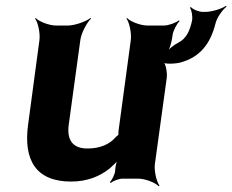

<svg xmlns="http://www.w3.org/2000/svg" viewBox="-20 -616 801 662"><path d="M574 -488 575 -495C577 -510 590 -535 599 -543L597 -546C588 -538 561 -528 546 -528H488C464 -528 429 -542 418 -554L416 -552C426 -539 434 -502 431 -478L389 -167C389 -164 387 -150 389 -148L392 -152C390 -153 380 -145 379 -143C357 -118 325 -104 281 -104C230 -104 210 -134 217 -186L257 -478C260 -502 280 -539 294 -552L292 -554C277 -542 238 -528 214 -528H173C149 -528 114 -542 103 -554L101 -552C111 -539 119 -502 116 -478L77 -187C60 -64 104 10 225 10C281 10 324 -8 358 -35C369 -45 386 -60 391 -70L388 -72C382 -62 378 -43 377 -29V-27C376 -15 366 5 359 12L362 15C369 8 390 0 402 0H457C481 0 516 14 527 26L530 24C520 11 511 -26 514 -50L555 -348C557 -365 552 -397 542 -404L540 -401C549 -394 587 -396 604 -401C668 -419 705 -463 723 -535C728 -556 748 -583 761 -593L759 -596C746 -586 710 -575 689 -575H679C665 -575 644 -584 638 -592L635 -589C641 -581 645 -558 642 -544C634 -508 622 -483 595 -469C579 -461 561 -446 553 -435L556 -433C564 -444 572 -471 574 -488Z"/></svg>

Font: Asimov
Style: EdgeIt
Weight: 500
Designer: Google
Version: Version 2.000980: 2014